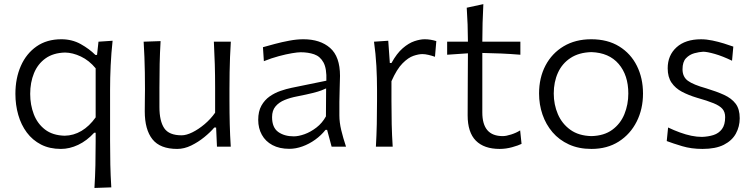

<svg xmlns="http://www.w3.org/2000/svg" viewBox="-20 -722 3711 945"><path d="M298.5 -54Q239.2 -55.5 201.6 -84.4Q164.1 -113.3 146.3 -159.8Q128.6 -206.2 128.6 -259.7Q128.6 -316.1 147.2 -361.6Q165.8 -407.2 204 -434.6Q242.2 -461.9 300.3 -463.4Q337.8 -462.9 378.2 -443.8Q418.6 -424.7 450.8 -385.8V-144.3Q419.7 -100.6 380.9 -77.6Q342.1 -54.7 298.5 -54ZM444.8 203.1 527.8 200.2Q524.2 142.7 523 88.9Q521.8 35.2 521.8 -28.9V-280.7Q521.8 -339 524.7 -400.1Q527.6 -461.2 534.2 -521.5L464.7 -516.8L457.6 -451.5H449.6Q419.5 -481.5 377 -505.2Q334.5 -528.8 281.8 -528.8Q210.5 -528.8 160 -493.6Q109.5 -458.4 82.7 -397.7Q55.8 -336.9 55.8 -260Q55.8 -205.5 69.9 -156.5Q83.9 -107.5 111.9 -69.9Q139.9 -32.3 181.9 -10.6Q223.9 11 279.8 11Q322.4 11 364.9 -9.1Q407.5 -29.3 443.6 -68.7H450.8V-26.1Q450.8 36 449.6 90.8Q448.4 145.6 444.8 203.1Z M852.3 11Q886.5 11 921.1 -5.8Q955.7 -22.7 985.5 -47Q1015.4 -71.3 1034.6 -94.2H1043.7L1047.9 0H1115.8Q1112.1 -57.6 1110.8 -111.1Q1109.4 -164.6 1109.4 -228.7V-282.8Q1109.4 -327.4 1110.1 -366Q1110.8 -404.5 1112.2 -441.5Q1113.6 -478.4 1116.1 -516.8H1032.6Q1035.6 -459.2 1037.2 -405.5Q1038.8 -351.7 1038.8 -289.7V-167.3Q1017 -136.2 987.1 -110.9Q957.2 -85.7 927.1 -70.8Q897 -56 874 -56Q811.9 -56 788.3 -91.1Q764.7 -126.3 764.7 -195V-289.7Q764.7 -351.7 765.8 -406.9Q767 -462.1 770.4 -519.7L687 -516.8Q689.4 -478.4 690.8 -441.5Q692.2 -404.5 692.9 -366Q693.6 -327.4 693.6 -282.8Q693.6 -258.8 693 -233.4Q692.5 -208 692.5 -174.2Q692.5 -84 730.3 -36.5Q768.2 11 852.3 11Z M1425.9 -50.9Q1379.7 -50.9 1349.4 -72.5Q1319.1 -94.2 1319.1 -145.6Q1319.1 -178.4 1336.2 -198.5Q1353.3 -218.7 1381.3 -230Q1409.4 -241.4 1442 -247.5Q1491.9 -257.3 1519.6 -264.4Q1547.4 -271.4 1561.8 -277Q1576.2 -282.5 1585.1 -286.9L1584.2 -149.2Q1565.9 -116.1 1537.5 -94.3Q1509.1 -72.4 1479.2 -61.6Q1449.2 -50.9 1425.9 -50.9ZM1404.4 10.5Q1435.7 10.5 1468.8 -1.4Q1501.8 -13.3 1531.4 -34.6Q1560.9 -55.9 1582.3 -82.9H1590L1612.2 0H1683.1Q1668.5 -43.9 1659.4 -82Q1650.4 -120.1 1650.4 -153.6V-220.2Q1650.4 -254.3 1651.9 -289.7Q1653.5 -325.1 1653.5 -348.3Q1653.5 -443.4 1604.7 -486.1Q1555.9 -528.8 1473.1 -528.8Q1440.7 -528.8 1403.7 -521.8Q1366.7 -514.9 1332.5 -505.7Q1298.4 -496.6 1274.2 -489.7L1278.7 -420.9Q1316.4 -436.1 1352.6 -445.7Q1388.9 -455.4 1417.2 -460.1Q1445.4 -464.8 1459.9 -464.8Q1496.9 -464.8 1526.3 -454.7Q1555.8 -444.5 1572.2 -414.5Q1588.6 -384.5 1586.3 -324.8L1414.9 -289.7Q1389.3 -284.5 1360.7 -274.6Q1332.1 -264.8 1307.2 -247.4Q1282.4 -230 1266.6 -201.9Q1250.9 -173.9 1250.9 -132.2Q1250.9 -90.9 1268.8 -58.6Q1286.7 -26.2 1320.9 -7.9Q1355.1 10.5 1404.4 10.5Z M1830.1 0H1912.8Q1909.1 -57.6 1907.9 -110.7Q1906.7 -163.8 1906.7 -225.9V-322.3Q1933 -381.9 1961.2 -410.2Q1989.4 -438.6 2015 -447.2Q2040.5 -455.8 2058.8 -455.8Q2072.2 -455.8 2088.8 -451.9Q2105.4 -448 2120.9 -442.5L2127.5 -519.7Q2114.1 -524 2099.6 -526.4Q2085.2 -528.8 2070.1 -528.8Q2047.8 -528.8 2019.6 -519.3Q1991.4 -509.8 1962.2 -484.6Q1933 -459.5 1906.8 -411.9H1898.7L1890.9 -521.5L1820.8 -516.8Q1829.2 -457.6 1832.5 -397.4Q1835.7 -337.3 1835.7 -280.7V-228.7Q1835.7 -164.6 1834.5 -111.1Q1833.3 -57.6 1830.1 0Z M2439.2 11Q2469.8 11 2500.7 2.5Q2531.5 -6.1 2547 -13.9L2540.1 -80.2Q2520.8 -68 2496 -60.1Q2471.2 -52.1 2454.7 -52.1Q2403.6 -52.1 2378.7 -81.3Q2353.9 -110.5 2353.9 -168.6V-461.4Q2399.6 -460.7 2447.3 -458.6Q2494.9 -456.5 2541.2 -452.6V-516.8H2353.9Q2354 -567.7 2355.2 -608.9Q2356.4 -650 2359 -701.7L2277.2 -684Q2280.1 -640.9 2281.5 -601Q2282.9 -561.1 2283.1 -516.8H2180.8V-452.6L2283.1 -459.6Q2283 -398.8 2282.3 -319.5Q2281.7 -240.2 2281.7 -154.3Q2281.7 -70.5 2322.1 -29.7Q2362.5 11 2439.2 11Z M2890.9 -52.1Q2828 -53.7 2787 -83.4Q2746 -113 2725.7 -160.3Q2705.5 -207.6 2705.5 -261.7Q2705.5 -318.6 2726.2 -364.1Q2746.8 -409.6 2788.2 -436.7Q2829.7 -463.9 2890.9 -465.5Q2977.6 -462.6 3025 -407.3Q3072.5 -351.9 3072.5 -261.7Q3072.5 -207.5 3053.2 -160.1Q3033.9 -112.8 2993.6 -83.3Q2953.4 -53.7 2890.9 -52.1ZM2891.1 11Q2968.6 11 3025.6 -25.3Q3082.5 -61.7 3113.7 -123.6Q3144.8 -185.4 3144.8 -261.7Q3144.8 -337.3 3114.7 -397.9Q3084.6 -458.4 3027.6 -493.6Q2970.5 -528.8 2890.1 -528.8Q2812.1 -528.8 2754.3 -494.3Q2696.5 -459.8 2664.8 -399.5Q2633.2 -339.2 2633.2 -261.7Q2633.2 -207.6 2650 -158.4Q2666.9 -109.3 2699.4 -71.2Q2732 -33.2 2780.1 -11.1Q2828.2 11 2891.1 11Z M3437.8 11Q3502.2 11 3542.6 -9.4Q3583 -29.9 3601.9 -64.5Q3620.8 -99 3620.8 -140Q3620.8 -185.2 3600.7 -211.7Q3580.6 -238.2 3543.6 -255.1Q3506.6 -271.9 3455.7 -287.3Q3392.1 -305 3365.7 -324.4Q3339.3 -343.8 3339.3 -381Q3339.3 -417.6 3356.5 -435.5Q3373.7 -453.5 3397.5 -460Q3421.3 -466.4 3440.9 -467.4Q3459.9 -467.4 3498 -456.6Q3536.1 -445.8 3583 -423.1L3589.3 -492.6Q3570 -499.7 3542.8 -508.1Q3515.6 -516.5 3486.3 -522.6Q3457.1 -528.7 3430.7 -528.7Q3353.3 -528.7 3309.8 -489.2Q3266.3 -449.7 3266.3 -386Q3266.3 -343 3285.2 -315.2Q3304.2 -287.5 3336.5 -270.4Q3368.8 -253.4 3409 -241.3Q3461.8 -226.4 3492.2 -213.9Q3522.7 -201.4 3535.9 -185.9Q3549.1 -170.5 3549.1 -145.5Q3549.1 -107.5 3533.3 -86.6Q3517.6 -65.7 3491.7 -57.4Q3465.7 -49.2 3434.7 -48.2Q3410.1 -48.2 3382.7 -53.8Q3355.2 -59.5 3326.3 -70.1Q3297.4 -80.6 3268.3 -94.5L3261.6 -27.7Q3292.6 -16 3337.7 -2.5Q3382.7 11 3437.8 11Z"/></svg>

Font: Pinar-VF-FD
Style: Regular
Weight: 300
Designer: Amin Abedi
Version: Version 3.0